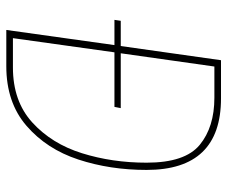

<svg xmlns="http://www.w3.org/2000/svg" viewBox="-76 -645 721 609"><g transform="rotate(90 284.5 -340.5)"><path d="M519 -445Q519 -329 486 -228.5Q453 -128 379 -64Q305 0 190 0H75L123 -343H43L46 -363H126L171 -681H292Q519 -681 519 -445ZM496 -445Q496 -567 439.5 -613.5Q383 -660 290 -660H191L149 -363H323L319 -343H146L101 -21H194Q301 -21 368.5 -82.5Q436 -144 466 -240Q496 -336 496 -445Z"/></g></svg>

Font: Fira Sans Condensed Thin
Style: Italic
Weight: 250
Width: 3
Italic angle: -8°
Designer: Carrois Corporate & Edenspiekermann AG
Foundry: Carrois Corporate GbR & Edenspiekermann AG
Version: Version 4.203